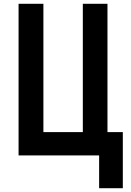

<svg xmlns="http://www.w3.org/2000/svg" viewBox="-20 -820 690 1013"><path d="M78 0V-800H209V-123H417V-800H547V-123H628V173H503V0Z"/></svg>

Font: Martian Mono SemiCondensed Medium
Style: Regular
Weight: 500
Width: 4
Designer: Roman Shamin
Foundry: Evil Martians
Version: Version 1.000